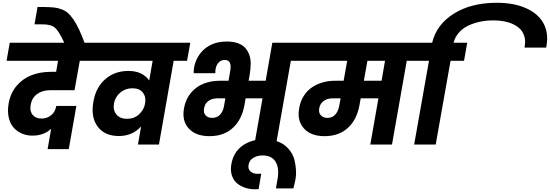

<svg xmlns="http://www.w3.org/2000/svg" viewBox="-20 -1051 3998 1396"><path d="M27.8 -608.9 50.8 -740.2H695.8L671.9 -608.9H560.1L522 -395H342.8Q287.6 -395 249.5 -366.9Q211.4 -338.9 203.1 -289.1Q194.8 -244.1 216.8 -216.6Q238.8 -189 283.2 -189Q321.8 -189 352.1 -213.6Q382.3 -238.3 389.2 -280.8H535.2L480 33.2H326.2L352.1 -115.2Q300.3 -64.9 214.8 -64.9Q173.3 -64.9 137.9 -80.6Q102.5 -96.2 77.6 -124.8Q52.7 -153.3 43 -198.7Q33.2 -244.1 43 -299.8Q56.6 -375 101.3 -427.5Q146 -480 209.5 -504.4Q272.9 -528.8 351.1 -528.8H388.2L401.9 -608.9Z M449.7 -734.9Q431.6 -773.9 418.7 -796.6Q405.8 -819.3 392.3 -836.2Q378.9 -853 363 -860.4Q347.2 -867.7 329.1 -870.8Q311 -874 282.7 -874H231L252.9 -1000H302.7Q344.7 -999.5 372.3 -996.6Q399.9 -993.7 427.5 -983.4Q455.1 -973.1 474.4 -956.1Q493.7 -939 514.6 -908.4Q535.6 -877.9 554.7 -836.9Q573.7 -795.9 596.7 -734.9Z M903.8 -187Q955.6 -187 991.2 -220Q1026.9 -252.9 1034.7 -297.9Q1043.5 -344.7 1019.3 -377Q995.1 -409.2 941.9 -409.2Q892.6 -409.2 855.2 -378.4Q817.9 -347.7 808.6 -298.8Q800.3 -249.5 826.7 -218.3Q853 -187 903.8 -187ZM1339.8 -608.9H1242.7L1135.7 0H982.9L1005.9 -131.8Q943.8 -62 843.8 -62Q740.7 -62 689.5 -131.3Q638.2 -200.7 659.7 -314.9Q677.2 -415.5 745.4 -475.3Q813.5 -535.2 913.6 -535.2Q1015.6 -535.2 1064.9 -465.8L1089.8 -608.9H639.6L662.6 -740.2H1363.8Z M1522.9 -193.8Q1558.1 -193.8 1580.1 -217.3Q1602.1 -240.7 1608.9 -280.8L1618.7 -335.9H1560.5Q1522 -335.9 1495.8 -317.1Q1469.7 -298.3 1463.9 -264.2Q1457.5 -231.4 1474.6 -212.6Q1491.7 -193.8 1522.9 -193.8ZM1502.9 -61Q1403.8 -61 1352.5 -116.7Q1301.3 -172.4 1317.9 -264.2Q1329.6 -330.1 1368.4 -376Q1407.2 -421.9 1460.7 -442.9Q1514.2 -463.9 1578.6 -463.9H1641.6L1654.8 -540Q1666.5 -615.2 1613.8 -615.2Q1588.9 -615.2 1571 -597.7Q1553.2 -580.1 1547.9 -550.8Q1544.4 -534.2 1545.9 -519H1388.7Q1387.2 -534.7 1390.6 -557.1Q1405.8 -642.6 1468.3 -695.8Q1530.8 -749 1629.9 -749Q1675.3 -749 1709 -737.1Q1742.7 -725.1 1762.2 -703.6Q1781.7 -682.1 1792.5 -652.3Q1803.2 -622.6 1802.7 -586.9Q1802.2 -551.3 1795.9 -511.2L1787.6 -463.9H1911.6L1960 -740.2H2215.8L2193.8 -608.9H2094.7L1986.8 0H1829.6L1888.7 -335.9H1765.6L1757.8 -289.1Q1738.8 -181.6 1673.1 -121.3Q1607.4 -61 1502.9 -61Z M1832.5 325.2Q1794.4 325.2 1761 313.7Q1727.5 302.2 1702.1 280.5Q1676.8 258.8 1665.5 223.1Q1654.3 187.5 1662.1 143.1Q1676.8 56.6 1741.5 9.3Q1806.2 -38.1 1901.4 -38.1Q1948.2 -38.1 1986.6 -26.4Q2024.9 -14.6 2050.8 5.9Q2076.7 26.4 2095.5 54.7Q2114.3 83 2122.1 116.7Q2129.9 150.4 2132.1 187.5Q2134.3 224.6 2126.5 263.2Q2121.6 288.1 2113.3 318.8H1986.3L1997.1 255.9Q2012.7 175.8 1985.1 127.4Q1957.5 79.1 1888.2 79.1Q1850.6 79.1 1821.5 96.9Q1792.5 114.7 1787.1 147.9Q1782.2 179.2 1801.8 196Q1821.3 212.9 1853.5 212.9Q1857.4 212.9 1866.2 212.4Q1875 211.9 1879.4 211.9L1860.4 324.2Q1851.6 325.2 1832.5 325.2Z M2360.4 -193.8Q2395 -193.8 2416.7 -217Q2438.5 -240.2 2446.3 -280.8L2456.5 -335.9H2397.5Q2359.9 -335.9 2333.5 -317.1Q2307.1 -298.3 2301.3 -264.2Q2294.9 -231.9 2312.5 -212.9Q2330.1 -193.8 2360.4 -193.8ZM2754.4 -463.9 2779.3 -608.9H2651.4L2625.5 -463.9ZM2158.2 -608.9 2181.2 -740.2H3058.1L3035.2 -608.9H2937.5L2830.1 0H2672.4L2731.4 -335.9H2602.5L2594.2 -289.1Q2575.2 -181.6 2509.5 -121.3Q2443.8 -61 2339.4 -61Q2240.7 -61 2189.7 -117.2Q2138.7 -173.3 2155.3 -264.2Q2163.6 -314 2188 -352.8Q2212.4 -391.6 2247.8 -415.5Q2283.2 -439.5 2325.7 -451.7Q2368.2 -463.9 2415.5 -463.9H2478.5L2504.4 -608.9Z M3255.9 -608.9 3147.9 0H2991.2L3099.1 -608.9H3001L3023.9 -740.2H3122.1Q3153.8 -873 3280 -951.9Q3406.2 -1030.8 3591.3 -1030.8Q3716.3 -1030.8 3804.2 -991.7Q3892.1 -952.6 3930.7 -883.1Q3969.2 -813.5 3954.1 -723.1L3951.2 -705.1H3793.9L3795.9 -720.2Q3801.3 -756.8 3792.2 -787.4Q3783.2 -817.9 3762.5 -839.1Q3741.7 -860.4 3711.4 -874.8Q3681.2 -889.2 3645 -896Q3608.9 -902.8 3567.9 -902.8Q3517.6 -902.8 3471.4 -893.3Q3425.3 -883.8 3385.3 -865Q3345.2 -846.2 3316.7 -814Q3288.1 -781.7 3277.8 -740.2H3377L3354 -608.9Z"/></svg>

Font: SVN-Poppins
Style: Bold Italic
Weight: 700
Italic angle: -10°
Designer: Ninad Kale (Devanagari), Jonny Pinhorn (Latin)
Foundry: Indian Type Foundry
Version: Version 3.002 2017